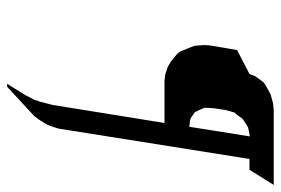

<svg xmlns="http://www.w3.org/2000/svg" viewBox="-146 -478 797 545"><g transform="rotate(90 252.5 -205.5)"><path d="M107.9 -386.2 108.9 -402.8 122.1 -480 189.9 -515.1 196.8 -532.2 203.1 -541 212.9 -554.2 217.8 -558.1 231 -565.9 248 -575.2 272.9 -582 291 -584H504.9L461.9 -515.1H431.2L345.2 25.9L339.8 43.9L333 61L319.8 82L315.9 86.9L310.1 95.2L226.1 172.9H217.8L250 121.1L263.2 95.2L269 78.1L277.8 43.9L329.1 -273.9H209L191.9 -275.9L169.9 -283.2L154.8 -292L133.8 -309.1L127 -316.9L116.2 -342.8L109.9 -359.9ZM286.1 -387.2 290 -377.9 295.9 -365.2 298.8 -359.9 310.1 -352.1 315.9 -348.1 324.2 -346.2 339.8 -344.2 367.2 -516.1 351.1 -513.2 341.8 -511.2 334 -506.8 320.8 -498 315.9 -494.1 306.2 -480 299.8 -473.1 296.9 -463.9 292 -445.8 287.1 -412.1 286.1 -395Z"/></g></svg>

Font: Petahja
Style: Italic
Weight: 400
Designer: T. Christopher White
Version: Version 1.1